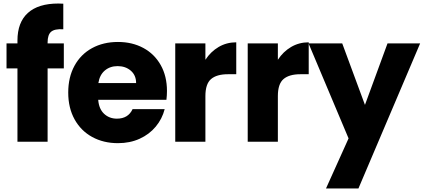

<svg xmlns="http://www.w3.org/2000/svg" viewBox="-20 -804 2403 1089"><path d="M342 -416H250V0H79V-416H17V-558H79V-574Q79 -677 138 -730.5Q197 -784 311 -784Q330 -784 339 -783V-638Q290 -641 270 -624Q250 -607 250 -563V-558H342Z M924 -238H537Q541 -186 570.5 -158.5Q600 -131 643 -131Q707 -131 732 -185H914Q900 -130 863.5 -86Q827 -42 772 -17Q717 8 649 8Q567 8 503 -27Q439 -62 403 -127Q367 -192 367 -279Q367 -366 402.5 -431Q438 -496 502 -531Q566 -566 649 -566Q730 -566 793 -532Q856 -498 891.5 -435Q927 -372 927 -288Q927 -264 924 -238ZM752 -333Q752 -377 722 -403Q692 -429 647 -429Q604 -429 574.5 -404Q545 -379 538 -333Z M1320 -564V-383H1273Q1209 -383 1177 -355.5Q1145 -328 1145 -259V0H974V-558H1145V-465Q1175 -511 1220 -537.5Q1265 -564 1320 -564Z M1731 -564V-383H1684Q1620 -383 1588 -355.5Q1556 -328 1556 -259V0H1385V-558H1556V-465Q1586 -511 1631 -537.5Q1676 -564 1731 -564Z M2363 -558 2013 265H1829L1957 -19L1730 -558H1921L2050 -209L2178 -558Z"/></svg>

Font: Poppins A&M
Style: Bold-A&M
Weight: 700
Designer: Ninad Kale (Devanagari), Jonny Pinhorn (Latin)
Foundry: Indian Type Foundry
Version: 4.004